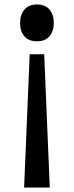

<svg xmlns="http://www.w3.org/2000/svg" viewBox="-20 -840 331 860"><path d="M221 -737Q221 -701 202 -678Q183 -655 146 -655Q108 -655 89 -677.5Q70 -700 70 -737Q70 -774 89.5 -797Q109 -820 146 -820Q183 -820 202 -797Q221 -774 221 -737ZM203 0H88L113 -597H178Z"/></svg>

Font: TypoPRO Sinkin Sans
Style: 400 Regular
Weight: 400
Designer: Keith Bates
Foundry: K-Type
Version: Sinkin Sans (version 1.0)  by Keith Bates   •   © 2014   www